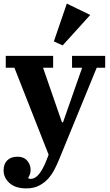

<svg xmlns="http://www.w3.org/2000/svg" viewBox="-21 -834 612 1066"><path d="M125 212Q65 212 32 182.5Q-1 153 -1 112Q-1 76 19.5 56Q40 36 76 36Q111 36 130 58Q149 80 149 109Q149 122 145 133.5Q141 145 136 152L138 158Q142 159 149 159Q175 159 197 131Q219 103 239 51L249 25L59 -458H11V-524H274V-458H218L323 -155H329L435 -458H379V-524H563V-458H516L306 54Q295 81 280 109.5Q265 138 244 160.5Q223 183 194 197.5Q165 212 125 212ZM278 -604 350 -814 480 -751 327 -582Z"/></svg>

Font: IBM Plex Serif
Style: Bold
Weight: 700
Designer: Mike Abbink, Paul van der Laan, Pieter van Rosmalen
Foundry: Bold Monday
Version: Version 2.008